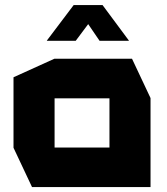

<svg xmlns="http://www.w3.org/2000/svg" viewBox="-20 -756 675 776"><path d="M200.6 -358.7V-518.5H513.6L588.4 -359.7V-358.7ZM109.4 0 34.6 -158.8V-159.8H422.4V0ZM34.6 -159.8V-443.7L199.6 -518.5H200.6V-159.8ZM422.4 0V-358.7H588.4V0ZM382.3 -591.2 297 -716.4 394.4 -735.6 500.8 -592.2V-591.2ZM169.5 -591.2V-592.2L277.8 -735.6H394.1L286.1 -591.2Z"/></svg>

Font: Foldit Thin
Style: Regular
Weight: 100
Designer: Sophia Tai
Foundry: Sophia Tai
Version: Version 1.003